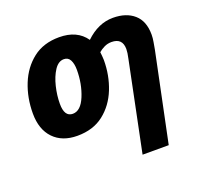

<svg xmlns="http://www.w3.org/2000/svg" viewBox="-136 -712 1154 1104"><g transform="rotate(-20 441.5 -159.5)"><path d="M554 240H714L827 -303Q830 -321 834.5 -345.5Q839 -370 839 -391Q839 -474 791 -516Q743 -558 662 -558Q572 -558 495 -484Q443 -559 333 -559Q237 -559 172.5 -508.5Q108 -458 75 -376Q42 -294 42 -198Q42 -100 95 -45Q148 10 240 10Q337 10 401.5 -40.5Q466 -91 498.5 -172.5Q531 -254 531 -348Q531 -361 529.5 -373.5Q528 -386 527 -397Q542 -410 562.5 -420Q583 -430 607 -430Q674 -430 674 -363Q674 -341 666 -306ZM258 -118Q207 -118 207 -197Q207 -248 220 -302Q233 -356 257.5 -393.5Q282 -431 316 -431Q342 -431 354 -408Q366 -385 366 -348Q366 -262 336.5 -190Q307 -118 258 -118Z"/></g></svg>

Font: Noto Sans Display Extra
Style: Italic
Weight: 800
Italic angle: -12°
Designer: Monotype Design Team
Foundry: Monotype Imaging Inc.
Version: Version 1.900